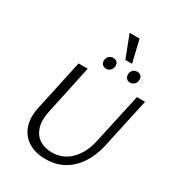

<svg xmlns="http://www.w3.org/2000/svg" viewBox="-234 -1143 1175 1288"><g transform="rotate(30 353.5 -499.0)"><path d="M319 9Q241 9 187 -24.5Q133 -58 111 -119.5Q89 -181 107 -265L192 -658H263L182 -280Q166 -206 181.5 -155Q197 -104 237 -77.5Q277 -51 333 -51Q419 -51 477.5 -109.5Q536 -168 558 -266L644 -658H707L622 -268Q604 -186 563 -123.5Q522 -61 461 -26Q400 9 319 9ZM368 -719Q355 -719 345 -726Q335 -733 331 -744Q327 -755 330 -768Q333 -786 346 -796.5Q359 -807 377 -807Q390 -807 399.5 -801Q409 -795 413 -784Q417 -773 415 -760Q412 -742 399 -730.5Q386 -719 368 -719ZM554 -719Q540 -719 531 -726Q522 -733 518 -744Q514 -755 516 -768Q519 -786 531.5 -796.5Q544 -807 562 -807Q576 -807 585 -801Q594 -795 598.5 -784Q603 -773 600 -760Q598 -742 585 -730.5Q572 -719 554 -719ZM452 -835 386 -1007H463L504 -835Z"/></g></svg>

Font: Ysabeau Infant
Style: Italic
Weight: 400
Italic angle: -12°
Designer: Christian Thalmann (Catharsis Fonts)
Version: Version 2.001;gftools[0.9.30]; featfreeze: ss01,ss02,lnum